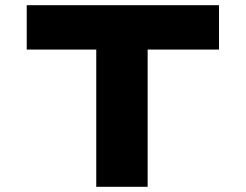

<svg xmlns="http://www.w3.org/2000/svg" viewBox="-20 -720 947 740"><path d="M351 0V-529H83V-700H824V-529H549V0Z"/></svg>

Font: Lexend Tera ExtraBold
Style: Regular
Weight: 800
Designer: Bonnie Shaver-Troup, Thomas Jockin
Foundry: Lexend
Version: Version 1.007